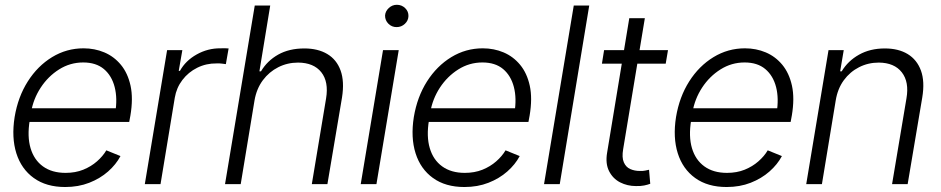

<svg xmlns="http://www.w3.org/2000/svg" viewBox="-20 -750 3831 782"><path d="M245.6 11.7Q168.5 11.7 117.7 -24.9Q66.9 -61.5 46.6 -125.7Q26.4 -189.9 39.6 -273.4Q53.2 -355.5 93.3 -418.5Q133.3 -481.4 192.1 -517.3Q251 -553.2 320.3 -553.2Q365.7 -553.2 405 -536.6Q444.3 -520 472.4 -486.1Q500.5 -452.1 511.7 -400.9Q522.9 -349.6 511.2 -279.8L506.3 -253.4H80.1L89.4 -309.1H481.9L449.2 -290Q459 -349.1 447 -395.5Q435.1 -441.9 403.1 -468.8Q371.1 -495.6 318.8 -495.6Q265.6 -495.6 220.7 -467.3Q175.8 -439 145.8 -393.1Q115.7 -347.2 106.4 -292.5L101.1 -259.8Q90.3 -194.3 104.5 -146.5Q118.7 -98.6 155 -72.3Q191.4 -45.9 247.1 -45.9Q287.1 -45.9 319.1 -58.8Q351.1 -71.8 375 -92.8Q398.9 -113.8 413.1 -137.7L470.7 -114.3Q452.6 -80.1 420.2 -51.5Q387.7 -22.9 343.5 -5.6Q299.3 11.7 245.6 11.7Z M569.8 0 660.6 -545.9H722.7L708 -461.4H712.9Q735.8 -502.9 781.2 -528.3Q826.7 -553.7 877.9 -553.2Q885.7 -553.7 895 -553.5Q904.3 -553.2 911.1 -552.7L899.9 -488.8Q896 -489.3 885.5 -490.7Q875 -492.2 862.3 -491.7Q819.8 -492.2 783.4 -474.1Q747.1 -456.1 722.9 -424.3Q698.7 -392.6 691.9 -352.1L633.8 0Z M1016.6 -340.8 960.4 0H896.5L1017.6 -727.5H1080.6L1036.6 -459.5H1043Q1068.4 -502.4 1113 -527.6Q1157.7 -552.7 1219.7 -552.7Q1274.9 -552.7 1313 -530Q1351.1 -507.3 1367.2 -462.9Q1383.3 -418.5 1373 -353L1313.5 0H1250L1308.1 -349.1Q1319.3 -417 1288.6 -455.8Q1257.8 -494.6 1194.3 -495.1Q1150.9 -495.1 1113.5 -476.3Q1076.2 -457.5 1050.5 -423.1Q1024.9 -388.7 1016.6 -340.8Z M1449.2 0 1540 -545.9H1604L1513.2 0ZM1595.2 -639.6Q1575.7 -639.6 1562 -653.3Q1548.3 -667 1548.3 -686.5Q1549.3 -704.1 1563.5 -717.3Q1577.6 -730.5 1596.2 -730.5Q1616.2 -730.5 1630.1 -717Q1644 -703.6 1643.6 -684.6Q1643.1 -666 1628.9 -652.8Q1614.7 -639.6 1595.2 -639.6Z M1871.6 11.7Q1794.4 11.7 1743.7 -24.9Q1692.9 -61.5 1672.6 -125.7Q1652.3 -189.9 1665.5 -273.4Q1679.2 -355.5 1719.2 -418.5Q1759.3 -481.4 1818.1 -517.3Q1877 -553.2 1946.3 -553.2Q1991.7 -553.2 2031 -536.6Q2070.3 -520 2098.4 -486.1Q2126.5 -452.1 2137.7 -400.9Q2148.9 -349.6 2137.2 -279.8L2132.3 -253.4H1706.1L1715.3 -309.1H2107.9L2075.2 -290Q2085 -349.1 2073 -395.5Q2061 -441.9 2029.1 -468.8Q1997.1 -495.6 1944.8 -495.6Q1891.6 -495.6 1846.7 -467.3Q1801.8 -439 1771.7 -393.1Q1741.7 -347.2 1732.4 -292.5L1727.1 -259.8Q1716.3 -194.3 1730.5 -146.5Q1744.6 -98.6 1781 -72.3Q1817.4 -45.9 1873 -45.9Q1913.1 -45.9 1945.1 -58.8Q1977.1 -71.8 2001 -92.8Q2024.9 -113.8 2039.1 -137.7L2096.7 -114.3Q2078.6 -80.1 2046.1 -51.5Q2013.7 -22.9 1969.5 -5.6Q1925.3 11.7 1871.6 11.7Z M2379.9 -727.5 2259.8 0H2195.8L2316.9 -727.5Z M2700.7 -545.9 2691.4 -490.7H2431.6L2440.4 -545.9ZM2543 -675.8H2606.4L2518.1 -142.6Q2512.2 -108.4 2520.8 -88.9Q2529.3 -69.3 2546.9 -61.5Q2564.5 -53.7 2585.9 -53.7Q2598.6 -53.2 2607.7 -55.2Q2616.7 -57.1 2623.5 -58.6L2628.4 -1.5Q2618.2 2.4 2603.8 5.4Q2589.4 8.3 2569.8 7.8Q2535.2 7.8 2505.6 -7.3Q2476.1 -22.5 2460.7 -53Q2445.3 -83.5 2452.6 -127.4Z M2939.5 11.7Q2862.3 11.7 2811.5 -24.9Q2760.7 -61.5 2740.5 -125.7Q2720.2 -189.9 2733.4 -273.4Q2747.1 -355.5 2787.1 -418.5Q2827.1 -481.4 2886 -517.3Q2944.8 -553.2 3014.2 -553.2Q3059.6 -553.2 3098.9 -536.6Q3138.2 -520 3166.3 -486.1Q3194.3 -452.1 3205.6 -400.9Q3216.8 -349.6 3205.1 -279.8L3200.2 -253.4H2773.9L2783.2 -309.1H3175.8L3143.1 -290Q3152.8 -349.1 3140.9 -395.5Q3128.9 -441.9 3096.9 -468.8Q3064.9 -495.6 3012.7 -495.6Q2959.5 -495.6 2914.6 -467.3Q2869.6 -439 2839.6 -393.1Q2809.6 -347.2 2800.3 -292.5L2794.9 -259.8Q2784.2 -194.3 2798.3 -146.5Q2812.5 -98.6 2848.9 -72.3Q2885.3 -45.9 2940.9 -45.9Q2981 -45.9 3012.9 -58.8Q3044.9 -71.8 3068.8 -92.8Q3092.8 -113.8 3106.9 -137.7L3164.6 -114.3Q3146.5 -80.1 3114 -51.5Q3081.5 -22.9 3037.4 -5.6Q2993.2 11.7 2939.5 11.7Z M3383.8 -340.8 3327.6 0H3263.7L3354.5 -545.9H3416.5L3401.9 -459.5H3408.2Q3433.6 -502 3478.8 -527.3Q3523.9 -552.7 3584 -552.7Q3639.2 -552.7 3677 -529.8Q3714.8 -506.8 3731 -462.4Q3747.1 -418 3736.3 -353L3676.8 0H3613.3L3671.9 -349.1Q3683.6 -416 3653.1 -455.3Q3622.6 -494.6 3559.1 -495.1Q3516.1 -495.1 3479 -476.3Q3441.9 -457.5 3416.7 -423.1Q3391.6 -388.7 3383.8 -340.8Z"/></svg>

Font: Inter Tight Light
Style: Italic
Weight: 300
Italic angle: -9.39999°
Designer: Rasmus Andersson
Foundry: rsms
Version: Version 3.004